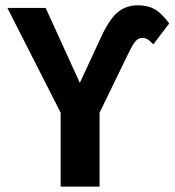

<svg xmlns="http://www.w3.org/2000/svg" viewBox="-20 -688 644 708"><path d="M347.2 -272.5V0H203.6V-272.5L7.3 -658.7H148.4L274.4 -382.3L355.5 -557.1Q385.3 -620.1 415.8 -644.3Q446.3 -668.5 488.3 -668.5Q523.4 -668.5 548.8 -655Q574.2 -641.6 604 -601.6L545.4 -524.4Q531.2 -539.6 522.5 -543.9Q513.7 -548.3 503.9 -548.3Q491.2 -548.3 480.7 -536.9Q470.2 -525.4 455.6 -495.6Z"/></svg>

Font: Cousine
Style: Bold
Weight: 700
Monospace: yes
Designer: Steve Matteson
Foundry: Ascender Corporation
Version: Version 1.20